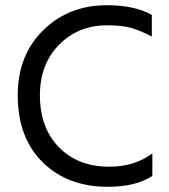

<svg xmlns="http://www.w3.org/2000/svg" viewBox="-20 -706 646 736"><path d="M564 -32Q502 10 393 10Q239 10 143.5 -84Q48 -178 48 -341Q48 -494 145.5 -590Q243 -686 390 -686Q496 -686 562 -649V-566Q518 -589 482.5 -599Q447 -609 390 -609Q280 -609 206.5 -534.5Q133 -460 133 -341Q133 -216 206 -141.5Q279 -67 399 -67Q496 -67 564 -118Z"/></svg>

Font: Hind Siliguri Fixed
Style: Regular
Weight: 400
Designer: Jyotish Sonowal
Foundry: Indian Type Foundry
Version: Version 1.001;October 28, 2021;FontCreator 12.0.0.2565 64-bi